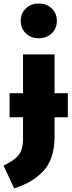

<svg xmlns="http://www.w3.org/2000/svg" viewBox="-51 -840 406 1084"><path d="M241.5 -652Q213 -624 168 -624Q123 -624 94.5 -652Q66 -680 66 -722Q66 -764 94.5 -792Q123 -820 168 -820Q213 -820 241.5 -792Q270 -764 270 -722Q270 -680 241.5 -652ZM332 -314V-178H257V-69Q257 -3 240 46.5Q223 96 190 129.5Q157 163 119.5 184.5Q82 206 29 224L-31 95Q27 68 53 37Q79 6 79 -58V-178H3V-314H79V-533H257V-314Z"/></svg>

Font: FiraGO ExtraBold
Style: Regular
Weight: 800
Designer: bBox Type
Foundry: bBox Type GmbH
Version: Version 1.001;PS 001.001;hotconv 1.0.88;makeotf.lib2.5.64775